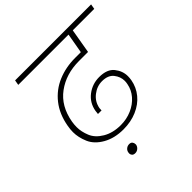

<svg xmlns="http://www.w3.org/2000/svg" viewBox="-225 -920 1245 1245"><g transform="rotate(-45 397.5 -297.5)"><path d="M480 -536Q361 -536 276 -473.5Q191 -411 170 -290Q166 -266 166 -243Q166 -201 184.5 -156Q203 -111 254.5 -80.5Q306 -50 378 -50Q432 -50 479 -70.5Q526 -91 557 -127Q588 -163 596 -208Q599 -222 599 -235Q599 -273 573.5 -305.5Q548 -338 493 -338Q446 -338 406.5 -307Q367 -276 358 -227Q357 -219 357 -212Q357 -209 357 -206H324Q325 -220 327 -232Q338 -295 387 -332.5Q436 -370 499 -370Q571 -370 603 -330Q635 -290 635 -242Q635 -226 632 -208Q622 -152 586.5 -109Q551 -66 495 -42Q439 -18 371 -18Q289 -18 229.5 -52Q170 -86 148 -137.5Q126 -189 126 -237Q126 -262 131 -290Q147 -382 196.5 -444.5Q246 -507 318.5 -537.5Q391 -568 476 -568H529L553 -705H92L98 -740H795L789 -705H592L563 -536ZM358 110Q355 125 343 135Q331 145 316 145Q300 145 293 136.5Q286 128 286 118Q286 114 287 110Q289 95 301 85Q313 75 329 75Q344 75 351 84Q358 93 358 104Q358 107 358 110Z"/></g></svg>

Font: Fz Poppins ExtLt
Style: Italic
Weight: 200
Italic angle: -10°
Designer: Ninad Kale (Devanagari), Jonny Pinhorn (Latin)
Foundry: Indian Type Foundry
Version: Vit hóa bi Vntype.Com & FontZin.Com